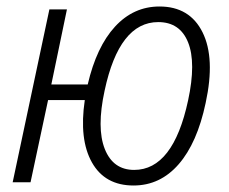

<svg xmlns="http://www.w3.org/2000/svg" viewBox="-20 -561 706 591"><path d="M19 0 132 -532H186L138 -301H250Q277 -417 334 -479Q391 -541 471 -541Q564 -541 603.5 -461.5Q643 -382 613 -244Q587 -121 530 -55.5Q473 10 391 10Q303 10 263 -61Q223 -132 241 -253H128L74 0ZM393 -38Q513 -38 559 -252Q584 -368 559 -430.5Q534 -493 467 -493Q347 -493 302 -282Q277 -167 302.5 -102.5Q328 -38 393 -38Z"/></svg>

Font: Noto Sans SemiCondensed Light
Style: Italic
Weight: 300
Width: 4
Italic angle: -12°
Designer: Monotype Design Team
Foundry: Monotype Imaging Inc.
Version: Version 2.013; ttfautohint (v1.8.4.7-5d5b)